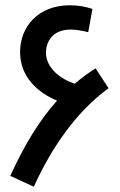

<svg xmlns="http://www.w3.org/2000/svg" viewBox="-20 -698 455 727"><path d="M108 9C173 -134 266 -273 391 -364L342 -439C314 -422 288 -402 263 -381C208 -399 154 -441 154 -499C154 -536 176 -586 247 -586C268 -586 292 -582 314 -576L330 -664C304 -673 277 -678 244 -678C124 -678 56 -596 56 -501C56 -407 123 -347 196 -317C129 -242 72 -149 19 -32Z"/></svg>

Font: Noto Sans Arabic UI SmCn Md
Style: Regular
Weight: 500
Width: 4
Designer: Monotype Design Team, Nadine Chahine and Nizar Qandah
Foundry: Monotype Imaging Inc.
Version: Version 2.010